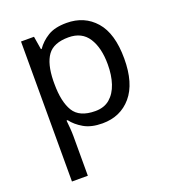

<svg xmlns="http://www.w3.org/2000/svg" viewBox="-142 -653 898 1000"><g transform="rotate(-20 307.5 -153.0)"><path d="M340 -546Q439 -546 499.5 -477Q560 -408 560 -269Q560 -132 499.5 -61Q439 10 339 10Q277 10 236.5 -13.5Q196 -37 173 -68H167Q169 -51 171 -25Q173 1 173 20V240H85V-536H157L169 -463H173Q197 -498 236 -522Q275 -546 340 -546ZM324 -472Q242 -472 208.5 -426Q175 -380 173 -286V-269Q173 -170 205.5 -116.5Q238 -63 326 -63Q375 -63 406.5 -90Q438 -117 453.5 -163.5Q469 -210 469 -270Q469 -362 433.5 -417Q398 -472 324 -472Z"/></g></svg>

Font: Noto IKEA Latin
Style: Regular
Weight: 400
Designer: Monotype Design Team
Foundry: Monotype Imaging Inc.
Version: Version 1.0